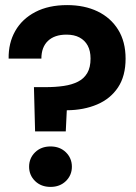

<svg xmlns="http://www.w3.org/2000/svg" viewBox="-20 -727 533 754"><path d="M117.8 -211.1 113.3 -384.8H159.5Q198.5 -384.8 230.6 -389.6Q262.8 -394.3 286.3 -406.3Q309.7 -418.2 322.7 -440.2Q335.6 -462.1 335.6 -497Q335.6 -527.3 324.4 -548Q313.2 -568.6 292.3 -579.8Q271.4 -591 241 -591Q194.2 -591 168.3 -566.4Q142.5 -541.7 142.5 -496.9H13.9Q12.9 -557.9 39.9 -605.4Q66.9 -652.9 119 -680Q171 -707 243.6 -707Q311.6 -707 363.1 -682.3Q414.7 -657.5 443.9 -610.5Q473.2 -563.5 473.2 -496.5Q473.2 -428.5 443.5 -383.8Q413.7 -339 361.5 -316.8Q309.3 -294.5 242.3 -294L238.3 -211.1ZM178.5 7Q141.4 7 117.8 -16Q94.3 -39.1 94.3 -72.2Q94.3 -105.8 117.8 -128.9Q141.4 -151.9 178.5 -151.9Q215.2 -151.9 238.8 -128.9Q262.3 -105.8 262.3 -72.2Q262.3 -39.1 238.8 -16Q215.2 7 178.5 7Z"/></svg>

Font: Envelope Sans Variable
Style: Regular
Weight: 500
Designer: Andreas Rasmussen / Norman Anderson
Foundry: mail.de GmbH
Version: Version 1.150